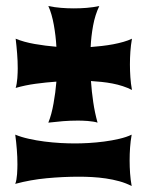

<svg xmlns="http://www.w3.org/2000/svg" viewBox="-20 -546 491 640"><path d="M311 -525.9Q296.9 -496.6 290.3 -460.4Q283.7 -424.3 282.2 -389.2Q300.3 -390.6 319.6 -392.8Q338.9 -395 357.2 -398.4Q375.5 -401.9 391.6 -406.5Q407.7 -411.1 419.9 -417Q416 -395 414.6 -374Q413.1 -353 413.1 -331.1Q413.1 -310.1 414.6 -288.6Q416 -267.1 419.9 -246.1Q405.8 -253.4 389.2 -258.8Q372.6 -264.2 355 -267.6Q337.4 -271 319.1 -272.9Q300.8 -274.9 283.2 -275.9Q285.6 -240.7 290.8 -205.6Q295.9 -170.4 305.2 -137.2Q299.3 -139.2 290.5 -140.6Q281.7 -142.1 272 -142.8Q262.2 -143.6 253.4 -143.8Q244.6 -144 238.8 -144Q213.9 -144 189.9 -142.1Q166 -140.1 141.1 -137.2Q146.5 -150.4 150.9 -166.7Q155.3 -183.1 158.4 -200.9Q161.6 -218.8 164.1 -237.3Q166.5 -255.9 168 -273.9Q133.3 -271.5 98.9 -266.8Q64.5 -262.2 32.2 -252.9Q34.2 -258.8 35.6 -267.6Q37.1 -276.4 37.8 -285.6Q38.6 -294.9 38.8 -303.7Q39.1 -312.5 39.1 -317.9Q39.1 -342.8 37.1 -367.4Q35.2 -392.1 32.2 -417Q59.1 -405.8 95.5 -399.4Q131.8 -393.1 168 -390.1Q167 -408.2 164.8 -426.8Q162.6 -445.3 159.4 -463.1Q156.2 -481 151.6 -497.1Q147 -513.2 141.1 -525.9Q162.1 -521.5 183.6 -519.8Q205.1 -518.1 226.1 -518.1Q248 -518.1 269 -519.8Q290 -521.5 311 -525.9ZM418.9 -97.2Q415 -75.2 413.6 -54.2Q412.1 -33.2 412.1 -11.2Q412.1 10.3 413.6 31.5Q415 52.7 418.9 74.2Q400.4 64.5 378.2 58.3Q356 52.2 332.8 48.8Q309.6 45.4 286.6 44.2Q263.7 43 243.2 43Q189.9 43 135.7 48.1Q81.5 53.2 30.8 66.9Q33.2 61 34.7 52.5Q36.1 43.9 36.9 34.4Q37.6 24.9 37.8 16.4Q38.1 7.8 38.1 2Q38.1 -22.9 36.1 -47.6Q34.2 -72.3 30.8 -97.2Q50.8 -88.9 76.2 -83.3Q101.6 -77.6 128.4 -74.2Q155.3 -70.8 181.6 -69.3Q208 -67.9 230 -67.9Q250 -67.9 275.6 -69.3Q301.3 -70.8 327.4 -74.2Q353.5 -77.6 377.7 -83.3Q401.9 -88.9 418.9 -97.2Z"/></svg>

Font: Spicy Rice
Style: Regular
Weight: 400
Version: Version 1.000